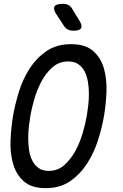

<svg xmlns="http://www.w3.org/2000/svg" viewBox="-20 -970 640 1000"><path d="M234 -80Q282 -80 316.5 -111.5Q351 -143 374.5 -187.5Q398 -232 412 -281.5Q426 -331 432 -367Q436 -390 439.5 -420Q443 -450 443 -481.5Q443 -513 438 -543.5Q433 -574 421 -597.5Q409 -621 388 -635.5Q367 -650 335 -650Q287 -650 252 -618.5Q217 -587 194 -542.5Q171 -498 157.5 -449.5Q144 -401 138 -366Q134 -342 130.5 -311.5Q127 -281 127 -249.5Q127 -218 131.5 -187.5Q136 -157 148.5 -133Q161 -109 181.5 -94.5Q202 -80 234 -80ZM218 10Q143 10 103 -26.5Q63 -63 47.5 -119Q32 -175 35 -241Q38 -307 48 -367Q58 -425 78 -490.5Q98 -556 133.5 -611.5Q169 -667 221.5 -703.5Q274 -740 350 -740Q425 -740 465.5 -704Q506 -668 521.5 -612.5Q537 -557 534.5 -492Q532 -427 522 -368Q512 -308 491 -241.5Q470 -175 434 -119Q398 -63 345.5 -26.5Q293 10 218 10ZM362 -810Q346 -810 334 -816Q322 -822 314 -834L272 -898Q256 -924 264.5 -937Q273 -950 307 -950Q324 -950 336 -944Q348 -938 356 -924L395 -860Q410 -835 402 -822.5Q394 -810 362 -810Z"/></svg>

Font: Maple Mono NL
Style: Italic
Weight: 400
Italic angle: -10°
Monospace: yes
Designer: subframe7536
Version: Version 7.000